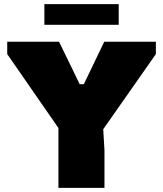

<svg xmlns="http://www.w3.org/2000/svg" viewBox="-20 -910 790 930"><path d="M263 0V-290L15 -648V-708H266L366 -502H386L485 -708H735V-648L480 -284L486 -183V0ZM195 -790V-890H555V-790Z"/></svg>

Font: Rowdies
Style: Bold
Weight: 700
Designer: Jaikishan Patel
Version: Version 1.000; ttfautohint (v1.8.3)